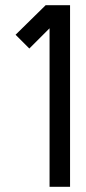

<svg xmlns="http://www.w3.org/2000/svg" viewBox="-20 -720 330 740"><path d="M250 0H171V-611L93 -533L40 -586L156 -700H250Z"/></svg>

Font: Kulim Park
Style: Regular
Weight: 400
Designer: Noponies / Dale Sattler
Foundry: Noponies
Version: Version 1.000; ttfautohint (v1.8.3)